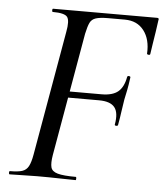

<svg xmlns="http://www.w3.org/2000/svg" viewBox="-48 -668 610 711"><g transform="rotate(5 257.0 -312.5)"><path d="M14 0Q11 0 11 -6Q11 -12 14 -12Q44 -12 59.5 -17Q75 -22 83 -37Q91 -52 96 -81L177 -544Q185 -586 175 -599.5Q165 -613 121 -613Q118 -613 118 -619Q118 -625 121 -625H508Q516 -625 513 -616Q511 -598 507 -573.5Q503 -549 499.5 -526Q496 -503 494 -489Q493 -485 487 -486Q481 -487 482 -490Q485 -543 460 -575.5Q435 -608 389 -608H327Q297 -608 281.5 -603Q266 -598 259.5 -584.5Q253 -571 247 -543L167 -85Q162 -55 166 -39.5Q170 -24 191.5 -18Q213 -12 259 -12Q261 -12 261 -6Q261 0 259 0Q235 0 200 -1Q165 -2 116 -2Q88 -2 61.5 -1Q35 0 14 0ZM398 -217Q397 -213 391 -213.5Q385 -214 386 -218Q394 -262 378 -282Q362 -302 320 -302H169L172 -325H327Q368 -325 388.5 -342Q409 -359 416 -397Q417 -402 423 -401Q429 -400 428 -396Q424 -366 420.5 -349Q417 -332 413 -313Q409 -290 406 -267Q403 -244 398 -217Z"/></g></svg>

Font: Cormorant Medium
Style: Italic
Weight: 500
Italic angle: -10°
Designer: Christian Thalmann (Catharsis Fonts)
Foundry: Catharsis Fonts
Version: Version 4.000